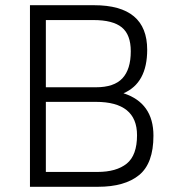

<svg xmlns="http://www.w3.org/2000/svg" viewBox="-20 -717 661 737"><path d="M95 -697H341Q545 -697 545 -526Q545 -398 454 -359Q569 -322 569 -196Q569 -90 514 -45Q459 0 356 0H95ZM348 -326H156V-57H354Q427 -57 466.5 -89Q506 -121 506 -198Q506 -326 348 -326ZM339 -640H156V-382H348Q418 -382 450 -416.5Q482 -451 482 -520Q482 -584 447.5 -612Q413 -640 339 -640Z"/></svg>

Font: TitilliumText22L Lt
Style: Thin
Weight: 300
Designer: Campivisivi
Foundry: Campivisivi
Version: 1.000